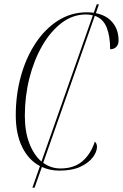

<svg xmlns="http://www.w3.org/2000/svg" viewBox="-20 -780 569 889"><path d="M130 89 165 -11Q112 -39 82.5 -99.5Q53 -160 53 -246Q53 -341 76.5 -426.5Q100 -512 144 -579Q188 -646 248.5 -684.5Q309 -723 382 -723Q399 -723 414 -721L428 -760H438L424 -719Q474 -709 501.5 -675.5Q529 -642 529 -592Q529 -574 518.5 -563Q508 -552 490 -552Q490 -612 474 -652.5Q458 -693 419 -707L180 -26Q216 0 260 0Q322 0 361 -33Q400 -66 419 -124Q429 -116 429 -100Q429 -78 410.5 -52.5Q392 -27 353.5 -8.5Q315 10 255 10Q211 10 174 -7L140 89ZM95 -244Q95 -170 116 -116Q137 -62 172 -32L410 -709Q396 -713 378 -713Q317 -713 265.5 -674Q214 -635 175.5 -568Q137 -501 116 -417.5Q95 -334 95 -244Z"/></svg>

Font: Noto Serif Display Condensed ExtraLight
Style: Italic
Weight: 200
Width: 3
Italic angle: -12°
Designer: Monotype Design Team
Foundry: Monotype Imaging Inc.
Version: Version 2.009